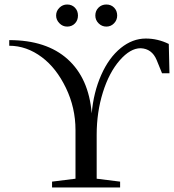

<svg xmlns="http://www.w3.org/2000/svg" viewBox="-20 -832 772 852"><path d="M21 -655V-654Q186 -654 280 -569.5Q374 -485 387 -329Q395 -422 429 -499Q463 -576 516 -619Q568 -661 627 -661Q680 -661 729 -637L732 -507H699L675 -566Q654 -616 604 -618Q558 -618 511 -564Q464 -510 436.5 -422Q409 -334 409 -234V-39L513 -26V0H211V-26L315 -39V-255Q315 -354 272.5 -442Q230 -530 166 -578Q98 -629 21 -629ZM500 -763Q500 -743 486 -728.5Q472 -714 452 -714Q432 -714 417.5 -728.5Q403 -743 403 -763Q403 -784 417 -798Q431 -812 452 -812Q473 -812 486.5 -798Q500 -784 500 -763ZM278 -812Q299 -812 312.5 -798Q326 -784 326 -763Q326 -742 312.5 -728Q299 -714 278 -714Q258 -714 243.5 -729Q229 -744 229 -763Q229 -783 243.5 -797.5Q258 -812 278 -812Z"/></svg>

Font: Libra Serif Modern
Style: Regular
Weight: 400
Designer: Stefan Peev, Context Ltd
Foundry: Stefan Peev, Context Ltd
Version: Version 1.000